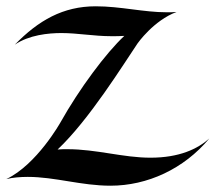

<svg xmlns="http://www.w3.org/2000/svg" viewBox="-21 -556 685 610"><path d="M644 -116C607 -83 549 -55 457 -55C370 -55 286 -82 193 -82C182 -82 172 -82 162 -81C262 -175 372 -353 416 -418C416 -418 467 -491 540 -518C530 -517 519 -517 509 -517C435 -517 362 -536 283 -536C179 -536 101 -491 26 -414C71 -445 133 -451 174 -451C226 -451 277 -441 333 -441C347 -441 361 -441 374 -442C316 -388 231 -274 171 -167C171 -167 96 -33 -1 13C19 8 44 6 67 6C154 6 237 34 330 34C447 34 563 -19 644 -116Z"/></svg>

Font: Eagle Lake
Style: Regular
Weight: 400
Designer: Astigmatic (AOETI)
Foundry: Astigmatic (AOETI)
Version: Version 1.000